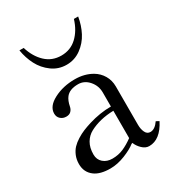

<svg xmlns="http://www.w3.org/2000/svg" viewBox="-170 -805 844 918"><g transform="rotate(-30 251.5 -345.5)"><path d="M76.2 -699.2H99.6Q116.7 -643.6 152.1 -610.4Q187.5 -577.1 238.3 -577.1Q289.1 -577.1 324.5 -610.4Q359.9 -643.6 377 -699.2H400.4Q393.1 -654.3 373.3 -616.2Q353.5 -578.1 318.1 -552.2Q282.7 -526.4 238.3 -526.4Q193.8 -526.4 158.4 -552.2Q123 -578.1 103.3 -616.2Q83.5 -654.3 76.2 -699.2ZM50.8 -85.9Q50.8 -110.4 59.3 -131.1Q67.9 -151.9 81.5 -166.3Q95.2 -180.7 115.2 -193.1Q135.3 -205.6 154.3 -213.4Q173.3 -221.2 196.8 -228.5Q260.3 -248 320.8 -248V-325.7Q320.8 -362.8 296.4 -390.9Q272 -418.9 237.8 -418.9Q190.9 -418.9 170.4 -393.1Q156.7 -376 150.9 -345.2Q148.4 -332 139.2 -322.3Q129.9 -312.5 112.8 -312.5Q94.2 -312.5 81.5 -324Q68.8 -335.4 68.8 -354Q68.8 -394 119.9 -420.7Q170.9 -447.3 235.8 -447.3Q289.1 -447.3 330.1 -423.3Q357.4 -407.2 373.3 -380.1Q389.2 -353 389.2 -319.3V-107.4Q389.2 -83.5 397.7 -65.7Q406.2 -47.9 424.3 -47.9Q449.2 -47.9 471.2 -80.1L487.3 -71.3Q446.8 7.8 385.7 7.8Q365.2 7.8 347.7 -9.3Q330.1 -26.4 322.8 -45.9L316.9 -43.9Q294.9 -25.9 252.7 -9Q210.4 7.8 171.4 7.8Q115.7 7.8 85.4 -14.6Q50.8 -40 50.8 -85.9ZM133.8 -90.8Q133.8 -62.5 153.3 -45.4Q172.9 -28.3 203.1 -28.3Q236.3 -28.3 263.9 -40.3Q291.5 -52.2 320.8 -73.7V-224.6Q245.1 -222.7 189 -192.9Q164.1 -179.7 148.9 -154.1Q133.8 -128.4 133.8 -90.8Z"/></g></svg>

Font: Theano Old Style
Style: Regular
Weight: 400
Designer: Alexey Kryukov
Version: Version 2.00